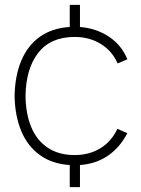

<svg xmlns="http://www.w3.org/2000/svg" viewBox="-20 -740 579 790"><path d="M267 -61Q194.5 -65.5 144 -102Q93.5 -138.5 67.5 -200.8Q41.5 -263 40 -345Q41.5 -428.5 67.8 -490.8Q94 -553 144.2 -588.8Q194.5 -624.5 267 -629V-720H309V-629Q377 -623.5 429 -588.5Q481 -553.5 504 -496L464 -479Q441.5 -530.5 394.8 -559.2Q348 -588 287 -588Q188.5 -588 137.5 -522.8Q86.5 -457.5 85 -345Q86 -270.5 109 -216Q132 -161.5 177 -131.8Q222 -102 287 -102Q347 -102 392.8 -129.8Q438.5 -157.5 463 -210L504 -192Q472.5 -132 423.2 -98.8Q374 -65.5 309 -61V30H267Z"/></svg>

Font: Vela Sans ExtLt
Style: Regular
Weight: 200
Designer: Principal design: Mikhail Sharanda - project Manrope.
Design modification: Ravid Balaliev
Foundry: Mikhail Sharanda
Version: Version 1.001